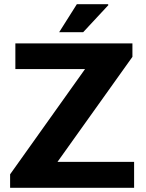

<svg xmlns="http://www.w3.org/2000/svg" viewBox="-20 -892 693 912"><path d="M28 0V-64L384 -564H53V-686H609V-622L253 -123H617V0ZM261 -739 345 -872H493L495 -868L375 -739Z"/></svg>

Font: Archivo SemiBold
Style: Bold
Weight: 700
Version: Version 2.001